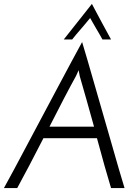

<svg xmlns="http://www.w3.org/2000/svg" viewBox="-40 -962 705 982"><path d="M597 0Q586 -36 568.5 -95.5Q551 -155 531 -226Q511 -297 488.5 -373.5Q466 -450 446 -521Q426 -592 408.5 -651Q391 -710 380 -747Q360 -710 328 -651Q296 -592 258.5 -521Q221 -450 180 -373.5Q139 -297 101.5 -226Q64 -155 32 -95.5Q0 -36 -20 0H48Q73 -46 108.5 -113Q144 -180 182 -255H456Q476 -180 495 -113Q514 -46 528 0ZM348 -572Q350 -576 354.5 -585.5Q359 -595 362 -603Q364 -595 365.5 -585.5Q367 -576 368 -572Q382 -525 401 -457Q420 -389 441 -314H213Q251 -389 286.5 -457Q322 -525 348 -572ZM430 -942Q454 -897 478.5 -851Q503 -805 528 -760H484Q478 -772 469.5 -786Q461 -800 452.5 -815Q444 -830 435.5 -844.5Q427 -859 421 -870Q412 -859 400 -844.5Q388 -830 375 -815Q362 -800 350 -786Q338 -772 329 -760H286Z"/></svg>

Font: Josefin Sans
Style: Italic
Weight: 400
Italic angle: -7.5°
Designer: Santiago Orozco
Foundry: Typemade